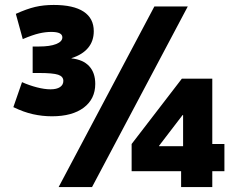

<svg xmlns="http://www.w3.org/2000/svg" viewBox="-20 -756 961 776"><path d="M217 0 604 -730H739L352 0ZM712 0V-64H512V-174L715 -438H838V-174H887V-64H838V0ZM623 -165H720V-291H718L623 -167ZM190 -286Q151 -286 113 -294.5Q75 -303 34 -323L69 -424Q98 -411 129 -403Q160 -395 184 -395Q209 -395 222.5 -404Q236 -413 236 -429Q236 -447 215 -454Q194 -461 137 -461H112V-568H137Q182 -568 207 -578Q232 -588 232 -605Q232 -616 221 -621.5Q210 -627 187 -627Q164 -627 138 -621Q112 -615 72 -598L44 -700Q88 -720 122 -728Q156 -736 197 -736Q277 -736 318 -709Q359 -682 359 -630Q359 -590 336 -562.5Q313 -535 269 -521V-520Q316 -515 340.5 -488.5Q365 -462 365 -417Q365 -356 318.5 -321Q272 -286 190 -286Z"/></svg>

Font: M PLUS 2 Thin ExtraBold
Style: Regular
Weight: 800
Version: Version 1.001